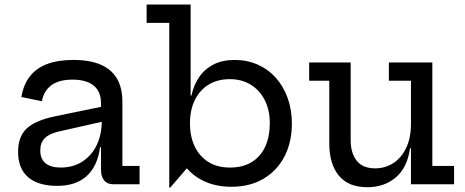

<svg xmlns="http://www.w3.org/2000/svg" viewBox="-20 -810 2043 844"><path d="M478.5 0Q452 0 438 -16.8Q424 -33.5 424 -64.5V-200L432.5 -219L427.5 -281L424 -317V-356.5Q424 -390.5 409.8 -413.5Q395.5 -436.5 367.5 -448.2Q339.5 -460 299 -460Q240.5 -460 207 -436.2Q173.5 -412.5 164 -365L74 -383.5Q83 -438 111.2 -474.2Q139.5 -510.5 187.2 -528.5Q235 -546.5 302.5 -546.5Q374.5 -546.5 422.2 -526Q470 -505.5 494 -464.8Q518 -424 518 -362V-80.5H593.5V0ZM231.5 7Q147.5 7 103.5 -31.2Q59.5 -69.5 59.5 -143Q59.5 -209 97 -244.8Q134.5 -280.5 221 -298.5L451.5 -346V-280L236.5 -231.5Q196 -222 176.5 -202.2Q157 -182.5 157 -149Q157 -111.5 180 -92.5Q203 -73.5 247 -73.5Q300.5 -73.5 341.2 -99.2Q382 -125 404.8 -171.5Q427.5 -218 427.5 -281L452.5 -163H420Q408.5 -79 361 -36Q313.5 7 231.5 7Z M724 14.5V-709.5H624.5V-790H818V-358.5L815 -287.5V-209.5L818 -89.5L728.5 14.5ZM997 11Q933 11 882.2 -11.2Q831.5 -33.5 796.8 -75.5Q762 -117.5 747 -178L815 -267.5Q815 -211 835.5 -167.2Q856 -123.5 895.2 -98.5Q934.5 -73.5 990.5 -73.5Q1048 -73.5 1087 -97.8Q1126 -122 1146 -165.8Q1166 -209.5 1166 -268.5Q1166 -326 1144 -369.5Q1122 -413 1082.5 -437.5Q1043 -462 990.5 -462Q935.5 -462 896.2 -437.5Q857 -413 836 -369.2Q815 -325.5 815 -267.5L799.5 -390H821.5Q831.5 -436 855.5 -471.2Q879.5 -506.5 918.5 -526.5Q957.5 -546.5 1011.5 -546.5Q1066.5 -546.5 1112.8 -526Q1159 -505.5 1192.5 -468Q1226 -430.5 1244.5 -379.2Q1263 -328 1263 -267Q1263 -185 1230.5 -122.2Q1198 -59.5 1138.2 -24.2Q1078.5 11 997 11Z M1786.5 -455H1689.5V-535.5H1880.5V-80.5H1976V0H1786.5ZM1521.5 -535.5V-194.5Q1521.5 -137 1548 -103.5Q1574.5 -70 1629 -70Q1673.5 -70 1709.2 -93.2Q1745 -116.5 1765.8 -160.5Q1786.5 -204.5 1786.5 -265.5L1808 -158.5H1782.5Q1770.5 -73 1719.8 -30Q1669 13 1595 13Q1511.5 13 1469.5 -38Q1427.5 -89 1427.5 -179.5V-455H1339V-535.5Z"/></svg>

Font: Hepta Slab ExtraLight Medium
Style: Regular
Weight: 500
Version: Version 1.100